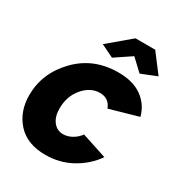

<svg xmlns="http://www.w3.org/2000/svg" viewBox="-175 -843 901 969"><g transform="rotate(30 276.0 -358.5)"><path d="M204 -619 332 -727H447L529 -619L439 -583L372 -646L278 -583ZM11 -211Q11 -339 105.5 -437Q200 -535 345 -535Q430 -535 482.5 -497.5Q535 -460 552 -396L387 -349Q368 -399 316 -399Q261 -399 219 -350Q177 -301 177 -229Q177 -182 199 -153.5Q221 -125 257 -125Q283 -125 308.5 -139.5Q334 -154 350 -177L496 -129Q452 -66 383 -28Q314 10 231 10Q125 10 68 -53Q11 -116 11 -211Z"/></g></svg>

Font: Raleway-v4020 ExtraBold
Style: Italic
Weight: 800
Italic angle: -12°
Designer: Matt McInerney, Pablo Impallari, Rodrigo Fuenzalida
Foundry: Matt McInerney, Pablo Impallari, Rodrigo Fuenzalida
Version: Version 4.020;PS 004.020;hotconv 1.0.88;makeotf.lib2.5.64775